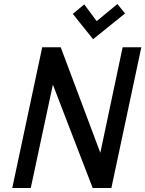

<svg xmlns="http://www.w3.org/2000/svg" viewBox="-20 -935 723 955"><path d="M602 -868 564 -915 461 -830 399 -913 342 -866 443 -740ZM683 -700H590L479 -175L282 -700H190L41 0H133L243 -514L441 0H534Z"/></svg>

Font: Advent Pro SemiBold
Style: Italic
Weight: 600
Italic angle: -12°
Version: Version 3.000